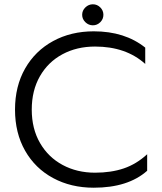

<svg xmlns="http://www.w3.org/2000/svg" viewBox="-20 -860 756 895"><path d="M363 -791Q363 -811 378 -825.5Q393 -840 413 -840Q433 -840 447.5 -825.5Q462 -811 462 -791Q462 -771 447.5 -756.5Q433 -742 413 -742Q393 -742 378 -756.5Q363 -771 363 -791ZM50 -349Q50 -458 97 -540.5Q144 -623 227.5 -668.5Q311 -714 417 -714Q562 -714 657 -638V-562Q567 -643 423 -643Q338 -643 271 -607Q204 -571 166 -504.5Q128 -438 128 -349Q128 -260 166.5 -193.5Q205 -127 272 -91Q339 -55 423 -55Q498 -55 557 -75Q616 -95 666 -141V-64Q577 15 417 15Q311 15 227.5 -30Q144 -75 97 -157.5Q50 -240 50 -349Z"/></svg>

Font: Prompt Light
Style: Regular
Weight: 300
Designer: Katatrad Team
Foundry: CadsonDemak
Version: Version 1.001